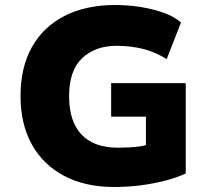

<svg xmlns="http://www.w3.org/2000/svg" viewBox="-20 -736 838 767"><path d="M436 11Q321 11 237 -33Q153 -77 107.5 -158.5Q62 -240 62 -352Q62 -467 107.5 -548Q153 -629 238 -672.5Q323 -716 440 -716Q492 -716 542 -708Q592 -700 634 -685Q676 -670 703 -646L646 -500Q597 -530 548 -541.5Q499 -553 446 -553Q360 -553 308 -503.5Q256 -454 256 -352Q256 -251 305.5 -198.5Q355 -146 452 -146Q498 -146 533 -150.5Q568 -155 598 -167L563 -98V-270H424V-404H722V-43Q685 -26 638.5 -14Q592 -2 540.5 4.5Q489 11 436 11Z"/></svg>

Font: Nunito Sans 7pt Black
Style: Regular
Weight: 900
Designer: Vernon Adams
Foundry: Vernon Adams
Version: Version 3.101;gftools[0.9.27]